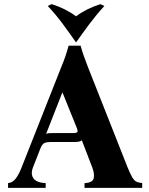

<svg xmlns="http://www.w3.org/2000/svg" viewBox="-20 -909 723 929"><path d="M597 -100Q611 -66 620.5 -50Q630 -34 641 -29.5Q652 -25 668 -23V0H389V-23Q429 -25 433.5 -47Q438 -69 426 -100L376 -230Q370 -225 360.5 -223.5Q351 -222 340 -222H227Q206 -222 195 -217Q184 -212 176 -192L140 -100Q127 -67 142 -46Q157 -25 201 -23V0H19V-23Q41 -25 56.5 -45.5Q72 -66 85 -100L277 -586Q288 -612 296.5 -637Q305 -662 312 -688H370Q377 -662 386 -637Q395 -612 405 -586ZM335 -265Q349 -265 353.5 -269.5Q358 -274 352 -289L283 -460H281L203 -261Q208 -264 215 -264.5Q222 -265 231 -265ZM466 -889 485 -880Q448 -840 413.5 -794Q379 -748 349 -705H347Q317 -748 283 -794Q249 -840 211 -880L230 -889Q297 -868 348 -830Q399 -868 466 -889Z"/></svg>

Font: Bona Nova SC
Style: Bold
Weight: 700
Designer: Mateusz Machalski
Foundry: Capitalics
Version: Version 4.001; ttfautohint (v1.8.4.7-5d5b)